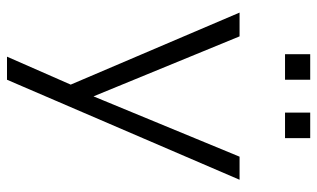

<svg xmlns="http://www.w3.org/2000/svg" viewBox="-199 -528 907 549"><g transform="rotate(90 254.5 -253.5)"><path d="M142 180 228 -16V12L16 -485H84L268 -37H243L428 -485H494L208 180ZM302 -615V-687H375V-615ZM135 -615V-687H208V-615Z"/></g></svg>

Font: Nunito Sans 12pt Light
Style: Regular
Weight: 300
Designer: Vernon Adams
Foundry: Vernon Adams
Version: Version 3.101;gftools[0.9.27]